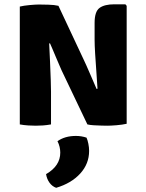

<svg xmlns="http://www.w3.org/2000/svg" viewBox="-20 -578 680 892"><path d="M72 -547.5Q90.5 -552 118 -554.5Q145.5 -557 160.5 -557Q176 -557 204.5 -556.2Q233 -555.5 251.5 -551L215.5 -378.5L208.5 -375.5Q210.5 -336 212.5 -290.2Q214.5 -244.5 215.8 -206.8Q217 -169 217 -152V0Q197.5 3.5 179.5 4.8Q161.5 6 146 6Q132 6 111.2 4.8Q90.5 3.5 72 0ZM266 -251.5Q262.5 -259.5 255 -276.8Q247.5 -294 239 -314.2Q230.5 -334.5 223 -352.2Q215.5 -370 211.5 -378.5L169 -425L251.5 -551L369 -300.5Q372.5 -293.5 380.8 -275Q389 -256.5 398.5 -234.5Q408 -212.5 416.5 -193Q425 -173.5 429 -164L479 -112L386 0ZM568.5 -551V-3Q549 1.5 521.5 3.8Q494 6 479.5 6Q469.5 6 452 5.5Q434.5 5 416.2 4Q398 3 386 0L426 -164L433 -166Q431 -199 427.8 -243Q424.5 -287 422 -328Q419.5 -369 419.5 -393.5V-471.5Q419.5 -524.5 442.5 -541.2Q465.5 -558 511 -558H562.5ZM382 61.5Q387 72.5 390.5 89.8Q394 107 394 123Q394 183 352.8 228.2Q311.5 273.5 241 294.5Q222.5 288 210 270.8Q197.5 253.5 194 231Q260 193 260 131Q260 118 256.8 104.2Q253.5 90.5 247 78Q281.5 53.5 332.5 53.5Q358.5 53.5 382 61.5Z"/></svg>

Font: Signika SC
Style: Regular
Weight: 300
Designer: Anna Giedryś
Foundry: Anna Giedryś
Version: Version 2.000